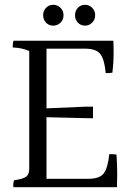

<svg xmlns="http://www.w3.org/2000/svg" viewBox="-20 -879 558 801"><path d="M377 -815.5Q377 -797 364.5 -784.5Q352 -772 334.5 -772Q317 -772 305 -784.5Q293 -797 293 -815.5Q293 -834 305 -846.5Q317 -859 334.5 -859Q352 -859 364.5 -846.5Q377 -834 377 -815.5ZM232.5 -784.5Q220 -772 202 -772Q184 -772 172 -784.5Q160 -797 160 -815.5Q160 -834 172 -846.5Q184 -859 202 -859Q220 -859 232.5 -846.5Q245 -834 245 -815.5Q245 -797 232.5 -784.5ZM174 -133H347Q396 -133 413 -156Q430 -179 436 -236Q459 -236 466 -234Q469 -189 469 -155.5Q469 -122 468 -98H36Q34 -114 39 -127Q75 -132 88.5 -141.5Q102 -151 102 -175V-666Q76 -679 33 -681Q33 -700 36 -709H453Q454 -688 454 -653.5Q454 -619 449 -576Q443 -574 421 -574Q416 -630 399 -653Q382 -676 334 -676H174V-427L338 -434H368V-386H338L174 -390Z"/></svg>

Font: Halant
Style: Regular
Weight: 400
Designer: Hitesh Malaviya (Devanagari), Satya Rajpurohit (Latin)
Foundry: Indian Type Foundry
Version: Version 1.101;PS 1.0;hotconv 1.0.78;makeotf.lib2.5.61930; tt